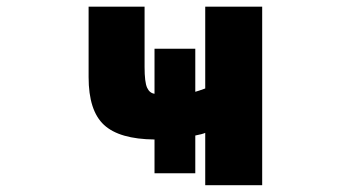

<svg xmlns="http://www.w3.org/2000/svg" viewBox="-20 -544 1040 566"><path d="M555.7 -273.4Q563.5 -275.4 585 -283.2V-524.4H752.9V2H585V-152.3Q576.2 -148.4 555.7 -144.5V-33.2H435.5V-132.8Q332 -133.8 286.6 -175.8Q241.2 -217.8 241.2 -316.4V-524.4H406.2V-346.7Q406.2 -301.8 413.6 -285.6Q420.9 -269.5 435.5 -267.6V-400.4H555.7Z"/></svg>

Font: Gen Shin Gothic Monospace Heavy
Style: Bold
Weight: 800
Designer: [Source Han Sans]
Ryoko NISHIZUKA  (kana & ideographs); Paul D. Hunt (Latin, Greek & Cyrillic); Wenlong ZHANG  (bopomofo
Version: Version 1.002.20150607